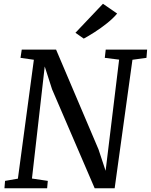

<svg xmlns="http://www.w3.org/2000/svg" viewBox="-20 -1009 809 1029"><path d="M3.8 0 7.1 -39.6 75.9 -51.5 161.5 -688.7 89.9 -699 96.5 -743H280.6L507.9 -208.5L546 -93.6L618.4 -689.4L541.6 -699L546.6 -743H768.5L764.9 -699L689.8 -688.7L594.5 0H487.4L259 -530.5L219.7 -652.7L151.3 -52.2L236.2 -39.6L232.6 0ZM428.9 -802.1 384.3 -833.3 531.8 -988.8 607.8 -936.4Q586.1 -910.3 553.3 -884.2Q520.6 -858.1 487.1 -836.7Q453.6 -815.3 428.9 -802.1Z"/></svg>

Font: Merriweather Light
Style: Italic
Weight: 300
Italic angle: -7.8°
Designer: Eben Sorkin
Foundry: Eben Sorkin
Version: Version 2.101